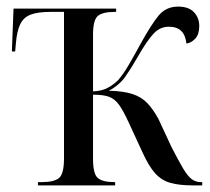

<svg xmlns="http://www.w3.org/2000/svg" viewBox="-20 -562 638 582"><path d="M95 0V-10H107Q144 -10 159 -22.5Q174 -35 174 -82V-526H134Q94 -526 72.5 -517.5Q51 -509 41 -488Q31 -467 28 -429L26 -406H16L21 -536H332V-526H329Q292 -526 277 -514Q262 -502 262 -457V-285Q288 -286 306 -295.5Q324 -305 338 -319Q353 -336 369.5 -364Q386 -392 406 -429Q438 -487 460.5 -514.5Q483 -542 520 -542Q552 -542 568 -525Q584 -508 584 -483Q584 -458 572 -445Q560 -432 545 -430Q540 -481 492 -481Q465 -481 445.5 -460Q426 -439 400 -394Q379 -357 360.5 -330.5Q342 -304 310 -287Q354 -286 381.5 -277Q409 -268 426.5 -249.5Q444 -231 460 -202L500 -116Q521 -75 535 -51.5Q549 -28 561 -19Q573 -10 589 -10H593V0H566Q524 0 497 -7.5Q470 -15 450.5 -36.5Q431 -58 412 -100L370 -191Q353 -228 340 -245.5Q327 -263 309.5 -269Q292 -275 262 -275V-80Q262 -34 277 -22Q292 -10 326 -10H329V0Z"/></svg>

Font: Noto Serif Display Condensed
Style: Regular
Weight: 400
Width: 3
Designer: Monotype Design Team
Foundry: Monotype Imaging Inc.
Version: Version 2.009